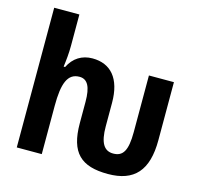

<svg xmlns="http://www.w3.org/2000/svg" viewBox="-110 -879 1053 1009"><g transform="rotate(15 416.5 -374.5)"><path d="M561 11C704 11 772 -64 772 -229V-545H636V-237C636 -135 613 -100 560 -100C511 -100 486 -138 486 -228V-356C486 -489 426 -555 327 -555C270 -555 225 -527 199 -474H191C196 -511 200 -550 200 -589V-760H63V0H199V-263C199 -384 221 -444 286 -444C330 -444 350 -406 350 -325V-209C350 -48 415 11 561 11Z"/></g></svg>

Font: Noto Sans Display SemiCondensed
Style: Bold
Weight: 700
Width: 4
Designer: Monotype Design Team
Foundry: Monotype Imaging Inc.
Version: Version 1.900